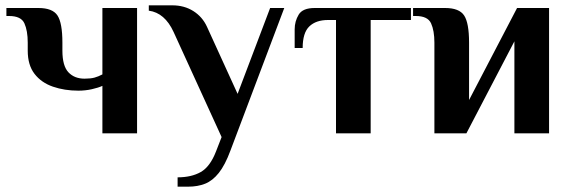

<svg xmlns="http://www.w3.org/2000/svg" viewBox="-20 -500 2139 720"><path d="M364 0V-178Q349 -171 324.5 -165.5Q300 -160 274 -160Q222 -160 178.5 -175Q135 -190 109.5 -223Q84 -256 84 -310V-340Q84 -385 71.5 -412.5Q59 -440 14 -440H4V-470H124Q177 -470 195.5 -442Q214 -414 214 -340V-310Q214 -253 236.5 -229Q259 -205 297 -205Q320 -205 334.5 -209Q349 -213 364 -221V-470H494V0Z M646 200V165Q698 165 733 145Q768 125 790 68L811 14L631 -380Q598 -452 538 -460V-480H626Q671 -480 705 -458.5Q739 -437 756 -400L871 -148L993 -470H1046L844 65Q824 119 800.5 148.5Q777 178 749 189Q721 200 686 200Z M1240 0V-425H1210Q1165 -425 1140 -401Q1115 -377 1115 -320H1085V-390Q1085 -420 1100 -445Q1115 -470 1160 -470H1521V-425H1370V0Z M1609 0V-340Q1609 -385 1596.5 -412.5Q1584 -440 1539 -440H1529V-470H1649Q1702 -470 1720.5 -442Q1739 -414 1739 -340V-125L1919 -470H2039V0H1909V-345L1729 0Z"/></svg>

Font: El Messiri
Style: Bold
Weight: 700
Designer: Mohamed Gaber
Foundry: Kief Type Foundry
Version: Version 2.020; ttfautohint (v1.8.3)